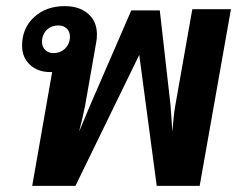

<svg xmlns="http://www.w3.org/2000/svg" viewBox="-20 -606 779 626"><path d="M733 -576 631 0H491L434 -427L226 0H85L150 -371H144Q103 -371 77.5 -395Q52 -419 52 -457Q52 -514 91 -550Q130 -586 191 -586Q239 -586 267.5 -561Q296 -536 296 -494Q296 -478 294 -470L257 -259Q251 -229 238 -177L274 -263L408 -572H501L536 -263L542 -177Q546 -230 551 -259L607 -576ZM208 -487Q208 -503 197.5 -513Q187 -523 171 -523Q147 -523 132 -508Q117 -493 117 -469Q117 -453 127.5 -443Q138 -433 154 -433Q178 -433 193 -448.5Q208 -464 208 -487Z"/></svg>

Font: Sarabun
Style: Bold Italic
Weight: 700
Italic angle: -10°
Designer: Suppakit Chalermlarp | Katatrad Co.,Ltd.
Foundry: Cadson Demak Co.,Ltd.
Version: Version 1.000; ttfautohint (v1.6)